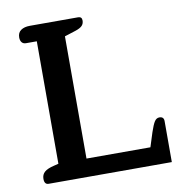

<svg xmlns="http://www.w3.org/2000/svg" viewBox="-79 -767 785 840"><g transform="rotate(-10 314.0 -347.5)"><path d="M51 -25Q51 -44 64 -55.5Q77 -67 107 -74L127 -79V-623H79Q67 -623 60.5 -631Q54 -639 54 -653Q54 -674 69 -684.5Q84 -695 109 -695H323Q340 -695 340 -678Q340 -664 331.5 -655Q323 -646 302 -639L252 -623V-80H536L556 -143Q567 -176 575.5 -189Q584 -202 597 -202Q617 -202 617 -182V0H70Q51 0 51 -25Z"/></g></svg>

Font: Maitree Semibold
Style: Regular
Weight: 600
Designer: CadsonDemak Team
Foundry: CadsonDemak
Version: Version 1.000